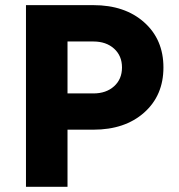

<svg xmlns="http://www.w3.org/2000/svg" viewBox="-20 -720 690 740"><path d="M339.8 -359.9Q389.2 -359.9 419.7 -387.5Q450.2 -415 450.2 -460Q450.2 -504.9 419.7 -532.5Q389.2 -560.1 339.8 -560.1H240.2V-359.9ZM80.1 0V-700.2H339.8Q461.4 -700.2 535.6 -634Q609.9 -567.9 609.9 -460Q609.9 -352.1 535.6 -286.1Q461.4 -220.2 339.8 -220.2H240.2V0Z"/></svg>

Font: Gully
Style: Bold
Weight: 700
Designer: jaikishan Patel
Foundry: MagicType
Version: Version 1.000;Glyphs 3.2 (3242)